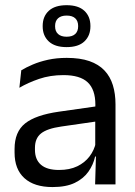

<svg xmlns="http://www.w3.org/2000/svg" viewBox="-20 -728 534 758"><path d="M355.5 0 359 -118.5 356 -131V-286.5L356.5 -315Q356.5 -374.5 326.2 -403Q296 -431.5 230.5 -431.5Q178 -431.5 134.2 -416.5Q90.5 -401.5 56.5 -381.5L64 -450.5Q83 -462 109.2 -473.2Q135.5 -484.5 169.2 -492Q203 -499.5 243.5 -499.5Q296 -499.5 332.8 -486.8Q369.5 -474 392.2 -450Q415 -426 425.5 -392Q436 -358 436 -316V0ZM187.5 10.5Q115 10.5 76.2 -24.8Q37.5 -60 37.5 -125.5V-140Q37.5 -207.5 79.2 -240.8Q121 -274 212 -287L366.5 -309L371 -250L222 -228.5Q166 -220.5 142 -201.2Q118 -182 118 -144.5V-136.5Q118 -98 141.8 -77.5Q165.5 -57 213 -57Q255 -57 285 -71.5Q315 -86 333.5 -110.5Q352 -135 358.5 -165L371 -110H355.5Q348.5 -78 329.2 -50.5Q310 -23 275.5 -6.2Q241 10.5 187.5 10.5ZM148.5 -624V-625.5Q148.5 -663 172.5 -685.2Q196.5 -707.5 243 -707.5Q289.5 -707.5 313.2 -685.2Q337 -663 337 -625.5V-624Q337 -587 313.2 -564.5Q289.5 -542 243 -542Q196.5 -542 172.5 -564.5Q148.5 -587 148.5 -624ZM197.5 -624Q197.5 -604.5 209.2 -593.8Q221 -583 243 -583Q265.5 -583 277 -593.8Q288.5 -604.5 288.5 -624V-625.5Q288.5 -645 277 -655.8Q265.5 -666.5 243 -666.5Q221 -666.5 209.2 -655.8Q197.5 -645 197.5 -625.5Z"/></svg>

Font: Anek Gujarati
Style: Regular
Weight: 400
Designer: Mrunmayee Ghaisas (Gujarati), Yesha Goshar (Latin)
Foundry: Ek Type
Version: Version 1.003